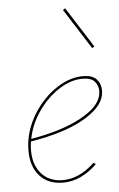

<svg xmlns="http://www.w3.org/2000/svg" viewBox="-51 -718 470 758"><g transform="rotate(-5 184.0 -339.5)"><path d="M329 -516 227 -676 236 -682 338 -522ZM353 -346Q353 -340 351 -328Q341 -278 265 -235Q189 -192 56 -170Q53 -152 53 -135Q53 -77 84 -42Q115 -7 169 -7Q234 -7 295 -65L303 -58Q239 3 169 3Q110 3 76.5 -34Q43 -71 43 -134Q43 -165 50 -194Q64 -251 100.5 -300.5Q137 -350 185.5 -379.5Q234 -409 282 -409Q320 -409 336.5 -391Q353 -373 353 -346ZM342 -345Q342 -367 328 -383Q314 -399 280 -399Q234 -399 188.5 -370Q143 -341 108.5 -294Q74 -247 61 -194L58 -180Q181 -201 255.5 -241.5Q330 -282 340 -328Q342 -338 342 -345Z"/></g></svg>

Font: Ysabeau Infant Hairline
Style: Italic
Weight: 100
Italic angle: -12°
Designer: Christian Thalmann (Catharsis Fonts)
Version: Version 0.003